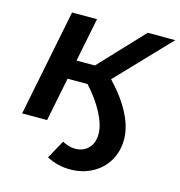

<svg xmlns="http://www.w3.org/2000/svg" viewBox="-109 -631 872 929"><g transform="rotate(15 327.5 -166.0)"><path d="M323 202Q262 202 207 173L258 81Q292 99 322 99Q362 99 388 73Q414 47 414 2Q414 -44 383.5 -102.5Q353 -161 300 -219H200L156 0H31L138 -534H263L219 -315H311L517 -534H655L404 -271Q470 -202 505 -134Q540 -66 540 -6Q540 56 511.5 103Q483 150 434 176Q385 202 323 202Z"/></g></svg>

Font: Montserrat SemiBold
Style: Italic
Weight: 600
Italic angle: -11.3°
Designer: Julieta Ulanovsky
Foundry: Julieta Ulanovsky
Version: Version 9.000; ttfautohint (v1.8.4.7-5d5b)